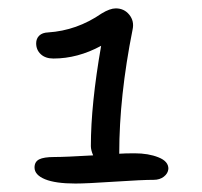

<svg xmlns="http://www.w3.org/2000/svg" viewBox="-20 -828 480 456"><path d="M159.2 -392.1Q111.8 -392.1 86.9 -402.3Q62 -412.6 62 -430.2Q62 -443.8 73 -449.5Q84 -455.1 108.9 -455.1Q134.8 -455.1 201.2 -459Q195.8 -471.7 195.8 -481Q195.8 -580.1 220.2 -719.2Q164.6 -689 106.9 -689Q87.9 -689 76.9 -699.2Q65.9 -709.5 65.9 -725.1Q65.9 -736.3 73.2 -743.4Q80.6 -750.5 94.2 -751Q162.6 -755.4 221.2 -795.9Q241.2 -808.1 254.9 -808.1Q274.9 -808.1 287.1 -793Q299.3 -777.8 294.9 -757.8Q263.2 -599.1 263.2 -463.9V-462.9Q276.4 -463.9 299.8 -463.9Q332.5 -463.9 356.4 -454.3Q380.4 -444.8 379.9 -426.8Q378.9 -416 369.1 -408.4Q359.4 -400.9 345.2 -400.9Q317.9 -400.9 251.7 -396.5Q185.5 -392.1 159.2 -392.1Z"/></svg>

Font: Shantell Sans Normal
Style: Regular
Weight: 300
Designer: Stephen Nixon, Anya Danilova, Shantell Martin
Foundry: Arrow Type
Version: Version 1.006;[559af2be0]